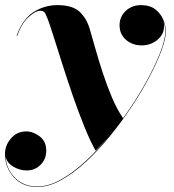

<svg xmlns="http://www.w3.org/2000/svg" viewBox="-33 -490 698 770"><path d="M116 260Q58.5 260 22.8 221.2Q-13 182.5 -13 127Q-13 93 11 65Q35 37 72.5 37Q100 37 126.2 57Q152.5 77 152.5 114.5Q152.5 148 129.8 170.8Q107 193.5 75 193.5Q45.5 193.5 20.5 178.5Q-4.5 163.5 -10.5 139.5Q-6.5 190.5 28.5 224.2Q63.5 258 116 258Q161 258 210.2 230.8Q259.5 203.5 309.5 157.2Q359.5 111 406.5 54Q383 81.5 350.5 114.5Q329 76.5 305.5 18.5Q282 -39.5 259.2 -105.5Q236.5 -171.5 216.5 -234.5Q196.5 -297.5 181.2 -345.8Q166 -394 157.5 -416Q154.5 -424 148.8 -435.5Q143 -447 128 -447Q110 -447 82 -422Q54 -397 35.5 -345.5L33.5 -346.5Q58 -414 102 -441.8Q146 -469.5 197 -469.5Q257.5 -469.5 286 -443Q314.5 -416.5 327 -373.5Q337 -339.5 350 -293.2Q363 -247 379.5 -196.8Q396 -146.5 416 -99.2Q436 -52 460.5 -16Q509.5 -84 547.8 -151.8Q586 -219.5 608 -275.2Q630 -331 630 -363Q630 -383.5 623 -403Q625 -394.5 625 -386Q625 -352 598 -330Q571 -308 536.5 -308Q497.5 -308 472 -330.5Q446.5 -353 446.5 -389Q446.5 -423 471.2 -446.2Q496 -469.5 532.5 -469.5Q567.5 -469.5 589.5 -452.8Q611.5 -436 621.8 -411.2Q632 -386.5 632 -363Q632 -335 614.8 -288Q597.5 -241 567 -183Q536.5 -125 495.8 -63.5Q455 -2 408 55.8Q361 113.5 311 159.5Q261 205.5 211.2 232.8Q161.5 260 116 260Z"/></svg>

Font: Bodoni* 96
Style: Bold Italic
Weight: 700
Italic angle: -13°
Version: Version 2.2